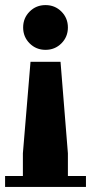

<svg xmlns="http://www.w3.org/2000/svg" viewBox="-20 -735 358 755"><path d="M318 -43V0H0V-43H70V-132L100 -492H218L247 -132V-43ZM221.5 -689.5Q247 -664 247 -627Q247 -590 221.5 -564.5Q196 -539 159 -539Q122 -539 96.5 -564.5Q71 -590 71 -627Q71 -664 96.5 -689.5Q122 -715 159 -715Q196 -715 221.5 -689.5Z"/></svg>

Font: Montserrat Subrayada
Style: Bold
Weight: 700
Version: Version 2.001